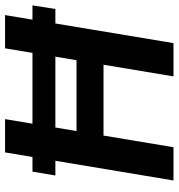

<svg xmlns="http://www.w3.org/2000/svg" viewBox="6 -696 690 741"><g transform="rotate(-90 350.5 -325.0)"><path d="M25 0 133.3 -650H261.7L215.8 -374.2H489.2L535 -650H663.3L555 0H426.7L471.7 -270H198.3L153.3 0ZM44.2 -455.8 59.2 -544.2H700.8L686.7 -455.8Z"/></g></svg>

Font: Familjen Grotesk SemiBold
Style: Italic
Weight: 600
Italic angle: -9.46201°
Designer: Anders Wikstroem, Jonas Baeckman, Matilda Gysing, Kristian Moeller
Foundry: Familjen STHLM AB
Version: Version 2.002